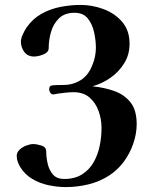

<svg xmlns="http://www.w3.org/2000/svg" viewBox="-20 -752 630 781"><path d="M536 -247Q536 -208 522 -167.5Q508 -127 483 -93.5Q458 -60 424 -38Q385 -13 339.5 -2Q294 9 248 9Q214 9 178 1.5Q142 -6 111.5 -24Q81 -42 62 -73Q56 -83 52 -94.5Q48 -106 48 -118Q48 -132 59.5 -143Q71 -154 87 -160Q103 -166 115 -166Q129 -166 148.5 -160Q168 -154 168 -136Q168 -112 174 -86Q180 -60 195.5 -42Q211 -24 241 -24Q284 -24 313.5 -42.5Q343 -61 360.5 -91.5Q378 -122 385.5 -158.5Q393 -195 393 -232Q393 -267 381 -300.5Q369 -334 344 -355.5Q319 -377 279 -377Q263 -377 246.5 -375Q230 -373 214 -371Q210 -370 205.5 -369Q201 -368 196 -368Q189 -368 184.5 -375Q180 -382 180 -389Q180 -403 191.5 -404.5Q203 -406 213 -406Q228 -406 244 -406.5Q260 -407 274 -411Q324 -425 347 -468.5Q370 -512 370 -559Q370 -587 363 -620Q356 -653 337.5 -676.5Q319 -700 283 -700Q243 -700 220 -677.5Q197 -655 187.5 -622Q178 -589 178 -555Q178 -544 167 -536.5Q156 -529 142 -525.5Q128 -522 119 -522Q93 -522 79 -540.5Q65 -559 65 -583Q65 -595 73 -612.5Q81 -630 88 -640Q113 -676 149 -696Q185 -716 226.5 -724Q268 -732 308 -732Q355 -732 401 -715Q447 -698 477 -663Q507 -628 507 -574Q507 -530 485.5 -495Q464 -460 430 -436Q396 -412 356 -401Q405 -396 445.5 -381.5Q486 -367 511 -335.5Q536 -304 536 -247Z"/></svg>

Font: Kaisei Tokumin
Style: Bold
Weight: 700
Designer: Font-Kai, 金井和夫
Foundry: KAZUO KANAI
Version: Version 5.003